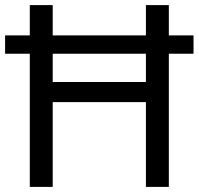

<svg xmlns="http://www.w3.org/2000/svg" viewBox="-20 -734 781 754"><path d="M97 0V-523H0V-595H97V-714H187V-595H553V-714H643V-595H740V-523H643V0H553V-333H187V0ZM187 -412H553V-523H187Z"/></svg>

Font: Noto Sans Nabataean
Style: Regular
Weight: 400
Designer: Monotype Design Team
Foundry: Monotype Imaging Inc.
Version: Version 2.001; ttfautohint (v1.8.4.7-5d5b)